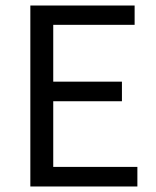

<svg xmlns="http://www.w3.org/2000/svg" viewBox="-20 -676 567 696"><path d="M90 0V-656H468V-586H173V-380H422V-309H173V-71H478V0Z"/></svg>

Font: Matigon Symbol
Style: Regular
Weight: 400
Designer: Paul D. Hunt
Foundry: Adobe Systems Incorporated
Version: Version 2.021;PS 2.000;hotconv 1.0.86;makeotf.lib2.5.63406